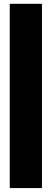

<svg xmlns="http://www.w3.org/2000/svg" viewBox="-20 -879 267 990"><path d="M30.3 90.8V-859.4H196.3V90.8Z"/></svg>

Font: Anton SC
Style: Regular
Weight: 400
Designer: Vernon Adams
Foundry: Vernon Adams
Version: Version 2.116; ttfautohint (v1.8.4.7-5d5b)